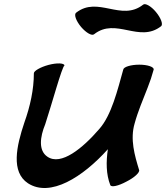

<svg xmlns="http://www.w3.org/2000/svg" viewBox="-20 -876 819 947"><path d="M444 -707C552 -792 667 -662 775 -747C785 -756 774 -787 749 -817C725 -846 696 -862 686 -853C578 -768 463 -898 355 -813C344 -804 355 -773 380 -743C405 -714 433 -698 444 -707ZM147 -514C147 -435 129 -352 100 -271C61 -155 33 -28 118 28C228 99 388 -2 512 -140C503 -78 503 -17 524 37C529 49 564 41 603 20C643 0 671 -26 666 -38C644 -110 621 -189 644 -267C660 -326 685 -384 708 -443C720 -473 730 -503 738 -533C740 -546 708 -557 667 -557C625 -557 590 -546 588 -533C560 -433 530 -307 469 -239C388 -145 281 -57 214 -103C169 -133 177 -200 203 -263C235 -360 286 -548 298 -553C297 -565 262 -567 220 -556C179 -545 146 -526 147 -514Z"/></svg>

Font: Nupuram Black Oblique
Style: Regular
Weight: 900
Designer: Santhosh Thottingal (santhosh.thottingal@gmail.com)
Foundry: SMC
Version: Version 1.000